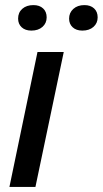

<svg xmlns="http://www.w3.org/2000/svg" viewBox="-20 -733 403 753"><path d="M127 -529H230L119 0H17ZM251 -660Q251 -683 267.5 -698Q284 -713 311 -713Q335 -713 349 -700Q363 -687 363 -665Q363 -642 346.5 -627.5Q330 -613 303 -613Q279 -613 265 -626Q251 -639 251 -660ZM51 -660Q51 -684 67.5 -698.5Q84 -713 111 -713Q135 -713 149 -700Q163 -687 163 -665Q163 -642 146.5 -627.5Q130 -613 103 -613Q79 -613 65 -626Q51 -639 51 -660Z"/></svg>

Font: Mona Sans Medium
Style: Italic
Weight: 500
Italic angle: -11.7°
Designer: Deni Anggara
Foundry: GitHub
Version: Version 2.000